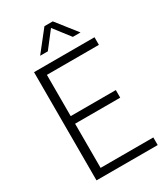

<svg xmlns="http://www.w3.org/2000/svg" viewBox="-228 -1041 984 1137"><g transform="rotate(-30 264.0 -472.5)"><path d="M83 0V-740H496.5V-688H141V-406H449.5V-354H141V-52H501.5V0ZM163 -806 272.5 -945H329.5L439 -806H386.5L301 -916.5L215.5 -806Z"/></g></svg>

Font: Encode Sans SemiCondensed SemiCondensed Light
Style: Regular
Weight: 300
Width: 4
Designer: Multiple Designers
Foundry: Impallari Type
Version: Version 3.000; ttfautohint (v1.8.3) -l 8 -r 50 -G 200 -x 14 